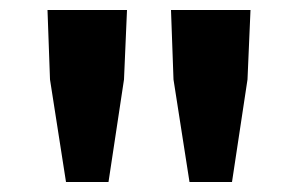

<svg xmlns="http://www.w3.org/2000/svg" viewBox="-20 -705 596 384"><path d="M112 -341 80 -546 75 -685H234L228 -546L197 -341ZM359 -341 327 -546 322 -685H481L475 -546L444 -341Z"/></svg>

Font: Mada ExtraBold
Style: Regular
Weight: 800
Designer: Khaled Hosny
Version: Version 1.5